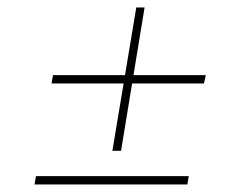

<svg xmlns="http://www.w3.org/2000/svg" viewBox="-20 -566 666 518"><path d="M73.2 -68.4 77.1 -90.8H489.3L485.4 -68.4ZM119.1 -340.8 123 -363.3H535.2L530.3 -340.8ZM283.2 -159.2 347.7 -545.9H370.1L306.6 -159.2Z"/></svg>

Font: Inter 17pt Thin
Style: Italic
Weight: 250
Italic angle: -9.3988°
Version: Version 4.001;git-66647c0bb